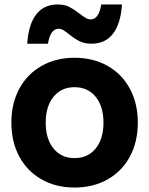

<svg xmlns="http://www.w3.org/2000/svg" viewBox="-20 -827 669 861"><path d="M31 -277Q31 -363 66.5 -429Q102 -495 166.5 -531.5Q231 -568 314 -568Q398 -568 462.5 -531.5Q527 -495 562.5 -429Q598 -363 598 -277Q598 -191 562.5 -125Q527 -59 462.5 -22.5Q398 14 314 14Q231 14 166.5 -22.5Q102 -59 66.5 -125Q31 -191 31 -277ZM314 -118Q374 -118 409 -161Q444 -204 444 -277Q444 -350 409 -393Q374 -436 314 -436Q255 -436 220 -393Q185 -350 185 -277Q185 -204 220 -161Q255 -118 314 -118ZM239 -807Q270 -807 291 -796Q312 -785 338 -765Q355 -752 365.5 -746Q376 -740 387 -740Q423 -740 434 -807H527Q521 -720 486.5 -675.5Q452 -631 390 -631Q359 -631 337 -642Q315 -653 290 -673Q274 -686 264 -692Q254 -698 243 -698Q206 -698 195 -631H102Q108 -718 142.5 -762.5Q177 -807 239 -807Z"/></svg>

Font: Application
Style: Bold
Weight: 700
Designer: Wei Huang
Foundry: Wei Huang
Version: Version 0.012